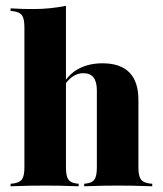

<svg xmlns="http://www.w3.org/2000/svg" viewBox="-20 -651 568 671"><path d="M137.9 -2.4Q112.9 -2.4 85.9 -2Q58.9 -1.6 16.9 0V-8.9L26.6 -9.7Q49.2 -12.9 57.3 -25Q65.3 -37.1 65.3 -66.1V-209.7H210.5V-66.1Q210.5 -36.3 218.5 -24.2Q226.6 -12.1 246.8 -9.7L254.8 -8.9V0Q213.7 -1.6 188.3 -2Q162.9 -2.4 137.9 -2.4ZM318.5 -209.7V-334.7Q318.5 -365.3 306.9 -380.2Q295.2 -395.2 271 -395.2Q245.2 -395.2 223 -374.6Q200.8 -354 182.3 -306.5L179 -309.7Q200.8 -374.2 240.7 -402Q280.6 -429.8 337.9 -429.8Q400.8 -429.8 432.3 -397.6Q463.7 -365.3 463.7 -302.4V-209.7ZM391.1 -2.4Q366.9 -2.4 340.7 -2Q314.5 -1.6 274.2 0V-8.9L281.5 -9.7Q302.4 -12.1 310.5 -24.2Q318.5 -36.3 318.5 -66.1V-209.7H463.7V-66.1Q463.7 -37.1 471.8 -25Q479.8 -12.9 502.4 -9.7L512.1 -8.9V0Q470.2 -1.6 443.5 -2Q416.9 -2.4 391.1 -2.4ZM65.3 -209.7V-555.6Q65.3 -584.7 57.3 -596.8Q49.2 -608.9 25 -612.1L16.9 -612.9V-621.8Q41.1 -620.2 59.7 -619.8Q78.2 -619.4 96.8 -619.4Q126.6 -619.4 154 -622.2Q181.5 -625 210.5 -630.6V-621.8V-209.7Z"/></svg>

Font: Playfair 144pt SemiCondensed Black
Style: Regular
Weight: 900
Width: 4
Designer: Claus Eggers Sørensen
Foundry: Claus Eggers Sørensen
Version: Version 2.203